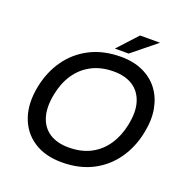

<svg xmlns="http://www.w3.org/2000/svg" viewBox="-152 -1008 1117 1157"><g transform="rotate(20 407.0 -430.0)"><path d="M367.3 10Q259.2 10 186.1 -38.4Q113 -86.7 83.8 -172.6Q54.6 -258.4 77 -369.8Q97.3 -469.7 151.5 -546.3Q205.7 -623 290.8 -666.5Q375.9 -710 488.3 -710Q567.8 -710 629 -682Q690.2 -654 728.5 -603.3Q766.8 -552.5 779.6 -482.8Q792.3 -413.2 774.8 -329.5Q754.8 -229.3 700.6 -152.7Q646.4 -76 562.5 -33Q478.6 10 367.3 10ZM375.2 -88.2Q456.9 -88.2 516.7 -119.6Q576.5 -151.1 614.7 -208Q653 -265 668 -339.7Q686.3 -426.5 667.5 -487.4Q648.6 -548.2 599.9 -580Q551.1 -611.8 477.1 -611.8Q396.7 -611.8 336.4 -580.4Q276.1 -548.9 237.9 -492.5Q199.6 -436 184.6 -360.3Q167 -272.7 185.6 -211.8Q204.3 -150.9 253.3 -119.5Q302.3 -88.2 375.2 -88.2ZM434.6 -743.7 550.4 -869.7H678.4L522.7 -743.7Z"/></g></svg>

Font: REM Medium
Style: Italic
Weight: 500
Italic angle: -11°
Designer: Octavio Pardo
Foundry: Ashler Design
Version: Version 1.005;gftools[0.9.28]